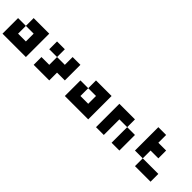

<svg xmlns="http://www.w3.org/2000/svg" viewBox="161 -1214 2178 2178"><g transform="rotate(45 1250.0 -125.0)"><path d="M375 -250V125H0V-125H125V0H250V-125H125V-250Z M625 -250V-125H750V-250H875V0H750V125H500V0H625V-125H500V-250Z M1375 -250V125H1000V-125H1125V0H1250V-125H1125V-250Z M1750 -250V-125H1625V125H1500V-250ZM1875 -125V125H1750V-125Z M2125 -375V-250H2250V-125H2125V0H2000V-375ZM2375 0V125H2125V0Z"/></g></svg>

Font: Bytesized
Style: Regular
Weight: 400
Monospace: yes
Designer: baltdev
Version: Version 1.000